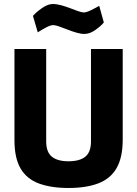

<svg xmlns="http://www.w3.org/2000/svg" viewBox="-20 -924 683 956"><path d="M321 12Q234 12 173.5 -10.5Q113 -33 82.5 -85Q52 -137 52 -226V-680H210V-220Q210 -167 238 -144Q266 -121 321 -121Q377 -121 405 -144Q433 -167 433 -220V-680H591V-228Q591 -140 560.5 -87Q530 -34 469.5 -11Q409 12 321 12ZM400 -755Q383 -755 360.5 -761.5Q338 -768 315.5 -777Q293 -786 274 -792.5Q255 -799 245 -799Q231 -799 208 -786.5Q185 -774 168 -763L144 -845Q161 -864 189.5 -884Q218 -904 243 -904Q263 -904 286 -897.5Q309 -891 330 -883Q351 -875 369 -868.5Q387 -862 398 -862Q410 -862 433.5 -873.5Q457 -885 474 -895L497 -812Q482 -794 454.5 -774.5Q427 -755 400 -755Z"/></svg>

Font: Cairo ExtraBold
Style: Regular
Weight: 800
Designer: Mohamed Gaber, Accademia di Belle Arti di Urbino
Foundry: Kief Type Foundry, Accademia di Belle Arti di Urbino
Version: Version 3.117